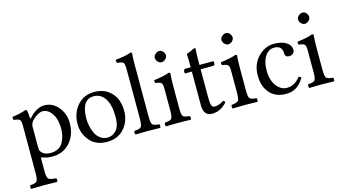

<svg xmlns="http://www.w3.org/2000/svg" viewBox="-96 -1072 3017 1671"><g transform="rotate(-15 1413.0 -237.0)"><path d="M176 -341Q160 -319 160 -297V-115Q160 -89 164 -79Q168 -69 184 -55Q208 -34 255 -34Q295 -34 324 -50.5Q353 -67 368 -95.5Q383 -124 389.5 -154Q396 -184 396 -218Q396 -300 361.5 -351.5Q327 -403 277 -403Q256 -403 226 -384.5Q196 -366 176 -341ZM481 -244Q481 -138 420.5 -69Q360 0 261 0Q212 0 174 -15Q166 -19 163 -18Q160 -17 160 -8V100Q160 160 173.5 174Q187 188 242 191Q247 196 247 208Q247 219 242 224Q176 222 121 222Q79 222 9 224Q5 220 5 208Q5 195 9 191Q56 189 68.5 174.5Q81 160 81 100V-327Q81 -369 69.5 -380Q58 -391 16 -395Q10 -412 14 -423Q88 -433 137 -452Q145 -452 149 -444Q155 -430 157 -378Q159 -361 168 -374Q236 -449 305 -449Q380 -449 430.5 -387.5Q481 -326 481 -244Z M966 -224Q966 -129 908.5 -64.5Q851 0 754 0Q654 0 599 -65Q544 -130 544 -215Q544 -315 602.5 -382Q661 -449 756 -449Q828 -449 877.5 -413.5Q927 -378 946.5 -329Q966 -280 966 -224ZM741 -414Q630 -414 630 -238Q630 -206 637.5 -173Q645 -140 660 -108Q675 -76 703 -55.5Q731 -35 768 -35Q812 -35 846 -71Q880 -107 880 -192Q880 -299 843 -356.5Q806 -414 741 -414Z M1080 -122V-559Q1080 -614 1070 -626Q1060 -638 1016 -641Q1009 -647 1009 -663Q1009 -669 1010 -671Q1097 -678 1150 -698Q1162 -698 1162 -688Q1158 -648 1158 -583V-122Q1158 -62 1170.5 -47.5Q1183 -33 1230 -31Q1235 -27 1235 -14Q1235 -2 1230 2Q1166 0 1120 0Q1076 0 1008 2Q1003 -2 1003 -14Q1003 -27 1008 -31Q1055 -33 1067.5 -47.5Q1080 -62 1080 -122Z M1342 -599Q1342 -617 1359 -632Q1376 -647 1394 -647Q1414 -647 1428 -630.5Q1442 -614 1442 -595Q1442 -578 1426 -562.5Q1410 -547 1390 -547Q1372 -547 1357 -563.5Q1342 -580 1342 -599ZM1434 -122Q1434 -62 1446 -48Q1458 -34 1506 -31Q1510 -25 1510 -14Q1510 -4 1506 2Q1438 0 1394 0Q1350 0 1282 2Q1278 -4 1278 -14Q1278 -25 1282 -31Q1330 -35 1342 -48.5Q1354 -62 1354 -122V-317Q1354 -359 1342.5 -370.5Q1331 -382 1290 -386Q1284 -402 1288 -413Q1382 -425 1424 -442Q1438 -442 1438 -435Q1434 -371 1434 -321Z M1577 -439H1623Q1623 -477 1622.5 -502Q1622 -527 1621.5 -534.5Q1621 -542 1620.5 -547Q1620 -552 1620 -555Q1620 -562 1642 -568Q1662 -574 1676 -583Q1690 -591 1698 -591Q1706 -591 1706 -583Q1702 -543 1702 -478V-439H1822Q1830 -439 1830 -433V-413Q1830 -400 1806 -400H1702V-147Q1702 -98 1709 -76.5Q1716 -55 1735 -55Q1781 -55 1817 -83Q1832 -83 1835 -66Q1777 0 1700 0Q1623 0 1623 -99V-400H1564Q1559 -400 1559 -406V-419Q1559 -439 1577 -439Z M1943 -599Q1943 -617 1960 -632Q1977 -647 1995 -647Q2015 -647 2029 -630.5Q2043 -614 2043 -595Q2043 -578 2027 -562.5Q2011 -547 1991 -547Q1973 -547 1958 -563.5Q1943 -580 1943 -599ZM2035 -122Q2035 -62 2047 -48Q2059 -34 2107 -31Q2111 -25 2111 -14Q2111 -4 2107 2Q2039 0 1995 0Q1951 0 1883 2Q1879 -4 1879 -14Q1879 -25 1883 -31Q1931 -35 1943 -48.5Q1955 -62 1955 -122V-317Q1955 -359 1943.5 -370.5Q1932 -382 1891 -386Q1885 -402 1889 -413Q1983 -425 2025 -442Q2039 -442 2039 -435Q2035 -371 2035 -321Z M2530 -101Q2495 -44 2455.5 -22Q2416 0 2366 0Q2273 0 2220.5 -59.5Q2168 -119 2168 -218Q2168 -320 2231 -384.5Q2294 -449 2374 -449Q2445 -449 2485.5 -422.5Q2526 -396 2526 -354Q2526 -333 2511 -321.5Q2496 -310 2478 -310Q2440 -310 2440 -346Q2440 -416 2368 -416Q2318 -416 2286 -368.5Q2254 -321 2254 -240Q2254 -155 2293 -102Q2332 -49 2388 -49Q2457 -49 2508 -115Q2524 -115 2530 -101Z M2633 -599Q2633 -617 2650 -632Q2667 -647 2685 -647Q2705 -647 2719 -630.5Q2733 -614 2733 -595Q2733 -578 2717 -562.5Q2701 -547 2681 -547Q2663 -547 2648 -563.5Q2633 -580 2633 -599ZM2725 -122Q2725 -62 2737 -48Q2749 -34 2797 -31Q2801 -25 2801 -14Q2801 -4 2797 2Q2729 0 2685 0Q2641 0 2573 2Q2569 -4 2569 -14Q2569 -25 2573 -31Q2621 -35 2633 -48.5Q2645 -62 2645 -122V-317Q2645 -359 2633.5 -370.5Q2622 -382 2581 -386Q2575 -402 2579 -413Q2673 -425 2715 -442Q2729 -442 2729 -435Q2725 -371 2725 -321Z"/></g></svg>

Font: Triodion Unicode
Style: Normal
Weight: 400
Version: Version 1.1